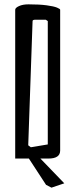

<svg xmlns="http://www.w3.org/2000/svg" viewBox="-20 -730 347 884"><path d="M111 -710Q162 -710 195 -705.5Q228 -701 242.5 -695Q257 -689 257 -685V-37Q257 0 203 0H166L276 114L217 134L192 121L113 0H50V-685Q50 -694 67.5 -702Q85 -710 111 -710ZM191 -639H139Q130 -638 130 -633L110 -61L122 -52L200 -65V-633Z"/></svg>

Font: Bahiana
Style: Regular
Weight: 400
Designer: Pablo Cosgaya & Dani Raskovsky
Foundry: Pablo Cosgaya & Dani Raskovsky
Version: Version 1.005